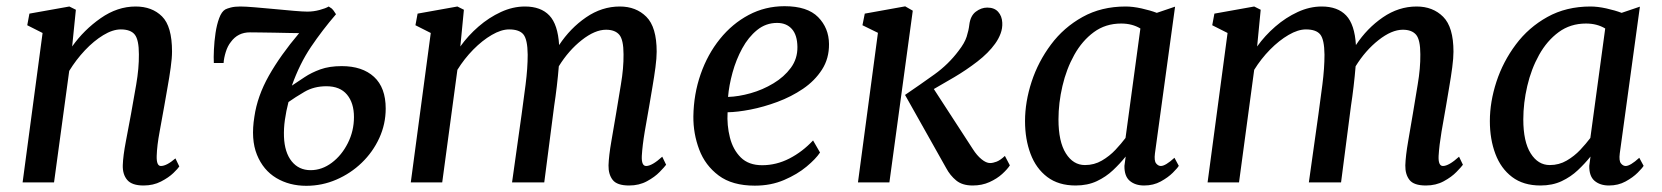

<svg xmlns="http://www.w3.org/2000/svg" viewBox="-20 -589 5368 620"><path d="M213 -439Q251 -492.5 305 -530.2Q359 -568 418 -568Q471 -568 503.2 -536Q535.5 -504 535.5 -422.5Q535.5 -401.5 531.2 -370.8Q527 -340 521 -307Q515 -274 510.5 -247Q504 -209.5 495.5 -164.2Q487 -119 486 -85.5Q485 -53 499.5 -53Q518 -53 546.5 -77.5L559 -51.5Q555 -45 539.8 -30.2Q524.5 -15.5 499.8 -2.8Q475 10 443.5 10Q406 10 390.8 -8Q375.5 -26 376.5 -56Q377.5 -86 386.5 -132.8Q395.5 -179.5 403 -220.5Q410.5 -262.5 419.8 -315.8Q429 -369 428.5 -413.5Q428.5 -460.5 415.2 -477.2Q402 -494 370 -494Q344 -494 313.5 -475.5Q283 -457 254.2 -426.5Q225.5 -396 203.5 -360L154.5 0H53L117.5 -482.5L68 -507.5L75 -545L204 -568L225 -557.5Z M702 -385.5H670.5Q669.5 -403 670.8 -429.2Q672 -455.5 676 -482.5Q680 -509.5 687.8 -530.5Q695.5 -551.5 707.5 -558.5Q713 -561.5 725.5 -564.8Q738 -568 756 -568Q772 -568 802 -565.5Q832 -563 866 -559.8Q900 -556.5 929.2 -554Q958.5 -551.5 972.5 -551.5Q992.5 -551.5 1012 -556.8Q1031.5 -562 1041.5 -568Q1047.5 -564.5 1051.8 -561Q1056 -557.5 1065 -543Q1021 -492 984.2 -437.5Q947.5 -383 922.5 -312.5Q941.5 -325 963.5 -339.8Q985.5 -354.5 1014.5 -365Q1043.5 -375.5 1083.5 -375.5Q1150 -375.5 1187.8 -340.8Q1225.5 -306 1225.5 -238.5Q1225.5 -188.5 1204.8 -143.2Q1184 -98 1148.2 -63.5Q1112.5 -29 1066.2 -9Q1020 11 969 11Q914.5 11 872.2 -14.2Q830 -39.5 809.8 -89.2Q789.5 -139 801.5 -212.5Q811 -278.5 848.2 -344.5Q885.5 -410.5 946 -482Q937 -482 914.5 -482.5Q892 -483 865.8 -483.5Q839.5 -484 817.5 -484.2Q795.5 -484.5 787 -484.5Q748 -484.5 725.5 -453.5Q715 -440.5 709 -421Q703 -401.5 702 -385.5ZM983 -39.5Q1019.5 -39.5 1051.5 -63.5Q1083.5 -87.5 1103.2 -126.8Q1123 -166 1123 -211Q1123 -256.5 1100.5 -283.5Q1078 -310.5 1034 -310.5Q994 -310.5 963.2 -292.5Q932.5 -274.5 911.5 -259.5Q904 -230.5 900 -202.2Q896 -174 897 -147.5Q899 -96.5 922 -68Q945 -39.5 983 -39.5Z M1478 -557.5 1466.5 -439Q1491.5 -474 1525.2 -503.2Q1559 -532.5 1597.5 -550.2Q1636 -568 1675 -568Q1726.5 -568 1754 -539Q1781.5 -510 1785.5 -443.5Q1821.5 -498 1872.5 -533Q1923.5 -568 1981.5 -568Q2034 -568 2067.2 -534.8Q2100.5 -501.5 2100.5 -422Q2100.5 -401.5 2096.5 -371.2Q2092.5 -341 2086.8 -308Q2081 -275 2076.5 -247Q2069.5 -209 2062 -164.2Q2054.5 -119.5 2052.5 -85.5Q2051 -53 2066.5 -53Q2085.5 -53 2118.5 -83L2131 -57Q2126 -50 2110.2 -33.8Q2094.5 -17.5 2069.2 -3.8Q2044 10 2011.5 10Q1972.5 10 1958.5 -8Q1944.5 -26 1945 -55Q1946 -86 1954.2 -133Q1962.5 -180 1969.5 -222.5Q1976 -263.5 1985 -316.2Q1994 -369 1993.5 -413.5Q1993.5 -460.5 1979.8 -476.8Q1966 -493 1937 -493Q1901 -493 1858.5 -459.5Q1816 -426 1784.5 -375Q1782 -344 1778 -310Q1774 -276 1769.5 -247L1737.5 0H1633.5L1664.5 -220.5Q1670.5 -262.5 1677.2 -315.8Q1684 -369 1684 -412.5Q1683.5 -461.5 1670.2 -477.8Q1657 -494 1624 -494Q1598.5 -494 1568 -476.2Q1537.5 -458.5 1508.2 -428.8Q1479 -399 1457 -363.5L1408 0H1306.5L1371 -482.5L1321.5 -507.5L1328.5 -545L1457 -568Z M2628 -96.5Q2614.5 -76 2584.5 -51Q2554.5 -26 2512 -7.8Q2469.5 10.5 2417.5 10.5Q2344.5 10.5 2300.8 -22.2Q2257 -55 2237.8 -106.2Q2218.5 -157.5 2219 -213Q2220 -285 2242.5 -349.5Q2265 -414 2304.8 -463.2Q2344.5 -512.5 2397.8 -540.8Q2451 -569 2513.5 -569Q2587 -569 2621.8 -533.8Q2656.5 -498.5 2657 -447Q2657.5 -400 2634.2 -364Q2611 -328 2573 -302.2Q2535 -276.5 2490.5 -260Q2446 -243.5 2403.5 -235.2Q2361 -227 2329.5 -226.5Q2327 -184.5 2337 -145Q2347 -105.5 2372.2 -80.5Q2397.5 -55.5 2441 -55.5Q2487 -55.5 2529.2 -77.2Q2571.5 -99 2605.5 -135.5ZM2489.5 -515Q2453 -515 2424.8 -492Q2396.5 -469 2376.8 -432.8Q2357 -396.5 2345.5 -354.8Q2334 -313 2331 -276Q2365 -277 2404 -288Q2443 -299 2477.5 -319.8Q2512 -340.5 2533.8 -370Q2555.5 -399.5 2555 -437.5Q2554.5 -476 2537 -495.5Q2519.5 -515 2489.5 -515Z M2750.5 0 2815 -483 2765 -507.5 2772.5 -545 2903 -568.5 2927.5 -554.5 2852 0ZM3121 10Q3087.5 10 3067.8 -6.2Q3048 -22.5 3035.5 -46L2902.5 -282.5Q2952.5 -316.5 2997.5 -348.8Q3042.5 -381 3075.5 -425Q3095 -450 3101.5 -470.5Q3108 -491 3110 -508.5Q3113.5 -538 3131 -551.2Q3148.5 -564.5 3168 -564.5Q3191 -564.5 3203.2 -550.8Q3215.5 -537 3216.5 -516Q3217.5 -498 3211.2 -481Q3205 -464 3193.5 -448Q3172 -418 3136 -390.2Q3100 -362.5 3061.5 -339.8Q3023 -317 2995.5 -301.5L3121.5 -107.5Q3134.5 -87 3149.5 -74.8Q3164.5 -62.5 3177 -62.5Q3186.5 -62.5 3198.2 -67Q3210 -71.5 3225 -85.5L3241 -55Q3233 -42.5 3216.2 -27.2Q3199.5 -12 3175.2 -1Q3151 10 3121 10Z M3709.5 -93.5Q3706.5 -70 3713.2 -61.5Q3720 -53 3728.5 -53Q3743.5 -53 3772.5 -79.5L3786.5 -53.5Q3782.5 -46.5 3767.2 -31.2Q3752 -16 3728.2 -3Q3704.5 10 3674.5 10Q3646 10 3628.2 -5Q3610.5 -20 3611 -53.5L3615 -83.5Q3597 -61 3574.2 -39.5Q3551.5 -18 3521.8 -4Q3492 10 3453.5 10Q3398 10 3361.8 -17.5Q3325.5 -45 3307.8 -92.2Q3290 -139.5 3290 -198Q3290 -260 3311.2 -325Q3332.5 -390 3373.8 -445.2Q3415 -500.5 3475.8 -534.2Q3536.5 -568 3615 -568Q3638 -568 3666.2 -561.8Q3694.5 -555.5 3715.5 -547.5L3774.5 -567.5ZM3662.5 -497Q3636 -513 3600.5 -513Q3550 -513 3512.2 -485.2Q3474.5 -457.5 3449 -411.8Q3423.5 -366 3410.8 -311.2Q3398 -256.5 3398 -203.5Q3398 -131.5 3421.8 -93.8Q3445.5 -56 3483.5 -56Q3513.5 -56 3538.2 -70.5Q3563 -85 3582 -105.2Q3601 -125.5 3614.5 -143.5Z M4051 -557.5 4039.5 -439Q4064.5 -474 4098.2 -503.2Q4132 -532.5 4170.5 -550.2Q4209 -568 4248 -568Q4299.5 -568 4327 -539Q4354.5 -510 4358.5 -443.5Q4394.5 -498 4445.5 -533Q4496.5 -568 4554.5 -568Q4607 -568 4640.2 -534.8Q4673.5 -501.5 4673.5 -422Q4673.5 -401.5 4669.5 -371.2Q4665.5 -341 4659.8 -308Q4654 -275 4649.5 -247Q4642.5 -209 4635 -164.2Q4627.5 -119.5 4625.5 -85.5Q4624 -53 4639.5 -53Q4658.5 -53 4691.5 -83L4704 -57Q4699 -50 4683.2 -33.8Q4667.5 -17.5 4642.2 -3.8Q4617 10 4584.5 10Q4545.5 10 4531.5 -8Q4517.5 -26 4518 -55Q4519 -86 4527.2 -133Q4535.5 -180 4542.5 -222.5Q4549 -263.5 4558 -316.2Q4567 -369 4566.5 -413.5Q4566.5 -460.5 4552.8 -476.8Q4539 -493 4510 -493Q4474 -493 4431.5 -459.5Q4389 -426 4357.5 -375Q4355 -344 4351 -310Q4347 -276 4342.5 -247L4310.5 0H4206.5L4237.5 -220.5Q4243.5 -262.5 4250.2 -315.8Q4257 -369 4257 -412.5Q4256.5 -461.5 4243.2 -477.8Q4230 -494 4197 -494Q4171.5 -494 4141 -476.2Q4110.5 -458.5 4081.2 -428.8Q4052 -399 4030 -363.5L3981 0H3879.5L3944 -482.5L3894.5 -507.5L3901.5 -545L4030 -568Z M5210.5 -93.5Q5207.5 -70 5214.2 -61.5Q5221 -53 5229.5 -53Q5244.5 -53 5273.5 -79.5L5287.5 -53.5Q5283.5 -46.5 5268.2 -31.2Q5253 -16 5229.2 -3Q5205.5 10 5175.5 10Q5147 10 5129.2 -5Q5111.5 -20 5112 -53.5L5116 -83.5Q5098 -61 5075.2 -39.5Q5052.5 -18 5022.8 -4Q4993 10 4954.5 10Q4899 10 4862.8 -17.5Q4826.5 -45 4808.8 -92.2Q4791 -139.5 4791 -198Q4791 -260 4812.2 -325Q4833.5 -390 4874.8 -445.2Q4916 -500.5 4976.8 -534.2Q5037.5 -568 5116 -568Q5139 -568 5167.2 -561.8Q5195.5 -555.5 5216.5 -547.5L5275.5 -567.5ZM5163.5 -497Q5137 -513 5101.5 -513Q5051 -513 5013.2 -485.2Q4975.5 -457.5 4950 -411.8Q4924.5 -366 4911.8 -311.2Q4899 -256.5 4899 -203.5Q4899 -131.5 4922.8 -93.8Q4946.5 -56 4984.5 -56Q5014.5 -56 5039.2 -70.5Q5064 -85 5083 -105.2Q5102 -125.5 5115.5 -143.5Z"/></svg>

Font: Merriweather
Style: Italic
Weight: 400
Italic angle: -7.8°
Designer: Eben Sorkin
Foundry: Eben Sorkin
Version: Version 2.100